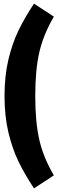

<svg xmlns="http://www.w3.org/2000/svg" viewBox="-20 -881 324 1062"><path d="M278 -789Q220 -690 197.5 -592Q175 -494 175 -350Q175 -206 197.5 -107.5Q220 -9 278 89L168 161Q119 87 84 16Q49 -55 27 -146.5Q5 -238 5 -350Q5 -462 27 -553.5Q49 -645 84 -716Q119 -787 168 -861Z"/></svg>

Font: Fira Sans Compressed ExtraBold
Style: Regular
Weight: 800
Width: 1
Designer: bBox Type GmbH & Carrois Corporate GbR & Edenspiekermann AG
Foundry: bBox Type GmbH & Carrois Corporate GbR & Edenspiekermann AG
Version: Version 4.301